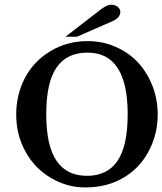

<svg xmlns="http://www.w3.org/2000/svg" viewBox="-20 -778 689 815"><path d="M339.4 17.6Q265.1 17.6 195.8 -22.9Q127 -63.5 87.9 -134.8Q48.8 -206.1 48.8 -291.3Q48.8 -376.5 85.9 -447.3Q123 -518.1 193.4 -560.5Q263.7 -603.5 353 -603.5Q415 -603.5 470.5 -579.3Q525.9 -555.2 564.7 -513.9Q603.5 -472.7 626.5 -415Q649.4 -357.4 649.4 -292.2Q649.4 -227.1 626.5 -169.4Q603.5 -111.8 564.2 -70.8Q524.9 -29.8 469 -6.1Q413.1 17.6 339.4 17.6ZM478.5 -94.7Q522 -158.2 522 -293Q522 -554.7 351.6 -554.7Q263.7 -554.7 220.2 -491.7Q176.3 -428.2 176.3 -293.5Q176.3 -158.7 220.2 -95.2Q263.2 -31.7 349.4 -31.7Q435.5 -31.7 478.5 -94.7ZM479.5 -749Q490.7 -739.7 490.7 -726.6Q490.7 -706.1 464.4 -691.4L463.9 -690.9L306.6 -622.1H306.2H305.7H265.1H261.2H257.8L260.7 -624L263.7 -626.5L401.9 -733.4Q432.6 -757.8 450.7 -757.8Q468.8 -757.8 479.5 -749Z"/></svg>

Font: RIT Rachana
Style: Bold
Weight: 700
Designer: Hussain KH
Version: 1.5.2